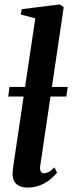

<svg xmlns="http://www.w3.org/2000/svg" viewBox="-20 -837 326 868"><path d="M161.5 -85Q160 -68 165 -60.8Q170 -53.5 179 -53.5Q188 -53.5 199.2 -59Q210.5 -64.5 226 -80L238 -56.5Q225.5 -41 206.5 -25.5Q187.5 -10 161.8 0.5Q136 11 103 11Q84.5 11 69.2 4.5Q54 -2 45.2 -16Q36.5 -30 37 -53Q37 -58 37.8 -65.5Q38.5 -73 39.8 -82Q41 -91 42 -99.5L139.5 -754L73.5 -771.5L78.5 -795.5L250 -817L268 -804.5ZM286 -444 280 -400.5H17L23 -444Z"/></svg>

Font: Merriweather 96pt SemiBold
Style: Italic
Weight: 600
Italic angle: -7.8°
Version: Version 2.101